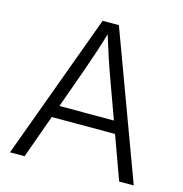

<svg xmlns="http://www.w3.org/2000/svg" viewBox="-107 -826 882 925"><g transform="rotate(15 333.5 -364.0)"><path d="M24.9 0 292 -727.5H373L642.1 0H569.3L396.5 -476.6Q381.8 -516.6 364.5 -569.1Q347.2 -621.6 324.2 -695.8H339.8Q317.4 -620.6 299.8 -567.6Q282.2 -514.6 268.6 -476.6L97.7 0ZM149.4 -216.3V-277.3H517.1V-216.3Z"/></g></svg>

Font: Inter 17pt Light
Style: Regular
Weight: 300
Version: Version 4.001;git-66647c0bb